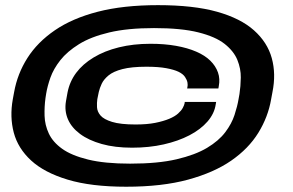

<svg xmlns="http://www.w3.org/2000/svg" viewBox="-20 -696 1110 728"><path d="M458.5 12Q594.5 12 692.8 -14.8Q791 -41.5 856.8 -87Q922.5 -132.5 959.5 -192.5Q996.5 -252.5 1008 -319.5L1013 -346.5Q1027 -415.5 1010.5 -475.5Q994 -535.5 943 -581Q892 -626.5 802.8 -651.5Q713.5 -676.5 579 -676.5Q447.5 -676.5 350.8 -651.5Q254 -626.5 188 -581.2Q122 -536 84 -476.2Q46 -416.5 33.5 -346.5L28.5 -319.5Q16.5 -253 32.2 -193.2Q48 -133.5 98 -87.5Q148 -41.5 236.8 -14.8Q325.5 12 458.5 12ZM473.5 -75.5Q377 -75.5 314 -91Q251 -106.5 215.8 -131.8Q180.5 -157 165.2 -189.5Q150 -222 149 -257Q148 -292 152.5 -324.5L155 -340.5Q159.5 -368.5 171.2 -401.8Q183 -435 208.8 -467.8Q234.5 -500.5 279.5 -528.5Q324.5 -556.5 394.2 -573Q464 -589.5 564 -589.5Q667.5 -589.5 732.2 -573.2Q797 -557 831.8 -529.5Q866.5 -502 880 -468.8Q893.5 -435.5 893 -402Q892.5 -368.5 888 -339.5L884.5 -320Q880 -293 869.2 -260Q858.5 -227 834 -194.5Q809.5 -162 764.8 -135.2Q720 -108.5 649.2 -92Q578.5 -75.5 473.5 -75.5ZM481 -136Q545.5 -136 600.8 -148.5Q656 -161 698.2 -183Q740.5 -205 766.8 -235.2Q793 -265.5 798 -300.5L799.5 -309.5H680.5L680 -304.5Q678.5 -297 673 -286.8Q667.5 -276.5 655.2 -265.5Q643 -254.5 621.5 -245.5Q600 -236.5 568.8 -230.2Q537.5 -224 494 -224Q436.5 -224 405 -233.8Q373.5 -243.5 361 -258.2Q348.5 -273 347.8 -289.8Q347 -306.5 349 -320L354.5 -347Q358 -362 365.5 -378.2Q373 -394.5 391.2 -409.8Q409.5 -425 444.2 -434Q479 -443 535 -443Q580.5 -443 610.2 -437.5Q640 -432 657 -423.8Q674 -415.5 681.5 -404.2Q689 -393 690.8 -383Q692.5 -373 690.5 -365L689.5 -360.5H808L809.5 -369Q815 -397 806.5 -421.2Q798 -445.5 777.5 -465.8Q757 -486 724 -500.2Q691 -514.5 647.5 -522.2Q604 -530 550.5 -530Q485.5 -530 430.8 -516.5Q376 -503 334.8 -478Q293.5 -453 268.8 -419.8Q244 -386.5 236 -345L230 -311.5Q224 -275.5 237.5 -244Q251 -212.5 283.5 -188.2Q316 -164 365.8 -150Q415.5 -136 481 -136Z"/></svg>

Font: Anybody ExtraExpanded
Style: Bold Italic
Weight: 700
Width: 8
Italic angle: -10°
Version: Version 1.113;gftools[0.9.25]